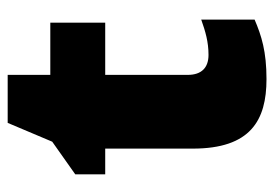

<svg xmlns="http://www.w3.org/2000/svg" viewBox="-127 -577 714 500"><g transform="rotate(-90 230.0 -327.0)"><path d="M337 -141C304 -141 285 -159 285 -195V-410H421V-553H285V-664H160L111 -548L26 -488V-410H93V-182C93 -32 166 10 274 10C346 10 387 -3 429 -21V-160C398 -149 371 -141 337 -141Z"/></g></svg>

Font: Noto Sans Malayalam Black
Style: Regular
Weight: 900
Designer: Jelle Bosma - Monotype Design Team
Foundry: Monotype Imaging Inc.
Version: Version 2.104